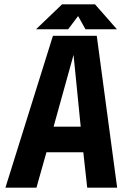

<svg xmlns="http://www.w3.org/2000/svg" viewBox="-20 -865 585 885"><path d="M374 -730 340 -791 294 -730H146L266 -845H418L519 -730ZM319 -612 227 -281H352ZM382 0 364 -163H194L148 0H5L224 -700H426L520 0Z"/></svg>

Font: Share
Style: Bold Italic
Weight: 700
Designer: Ralph du Carrois
Version: Version 1.002